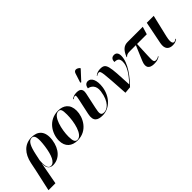

<svg xmlns="http://www.w3.org/2000/svg" viewBox="19 -1808 3048 3048"><g transform="rotate(-45 1543.0 -284.0)"><path d="M-48 240H108L177 -132H179C170 -15 235 12 287 12C425 12 533 -100 558 -278C584 -465 494 -546 354 -546C199 -546 97 -436 61 -263L32 -122ZM255 -4C197 -4 179 -67 189 -195L212 -303C246 -463 285 -537 353 -537C412 -537 429 -468 404 -287C380 -118 332 -4 255 -4Z M841 10C1061 10 1162 -192 1162 -336C1162 -485 1068 -546 953 -546C729 -546 625 -350 625 -200C625 -59 712 10 841 10ZM843 0C797 0 778 -39 778 -138C778 -288 834 -536 949 -536C996 -536 1010 -509 1010 -400C1010 -241 959 0 843 0Z M1531 -603 1678 -762 1681 -774C1636 -818 1584 -823 1566 -766L1516 -611ZM1401 10C1563 10 1690 -128 1716 -306C1737 -452 1691 -544 1618 -544C1577 -544 1546 -519 1538 -461C1592 -452 1668 -408 1650 -281C1620 -67 1516 -8 1452 -8C1380 -8 1381 -54 1404 -160L1460 -421C1484 -532 1415 -543 1360 -543C1317 -543 1285 -531 1251 -508L1256 -498C1275 -513 1294 -522 1306 -521C1323 -520 1327 -511 1311 -435L1254 -170C1223 -25 1296 10 1401 10Z M1910 10 2023 0C2136 -116 2279 -292 2279 -452C2279 -516 2249 -544 2205 -544C2151 -544 2131 -507 2131 -459C2202 -459 2229 -432 2229 -368C2229 -267 2160 -164 2048 -43H2046C2025 -469 2026 -543 1897 -543C1860 -543 1815 -535 1779 -503L1785 -496C1805 -512 1821 -517 1834 -517C1880 -517 1878 -470 1910 10Z M2560 10C2614 10 2653 0 2689 -25L2685 -35C2668 -22 2646 -12 2619 -12C2572 -12 2573 -46 2577 -151L2588 -407H2806L2845 -536H2506C2427 -536 2372 -500 2322 -376L2329 -373C2357 -402 2375 -407 2437 -407H2561L2456 -157C2412 -51 2444 10 2560 10Z M2977 10C3026 10 3057 -6 3082 -25L3078 -35C3066 -27 3047 -12 3026 -12C2979 -12 2987 -99 3003 -164L3091 -536H2935L2859 -155C2837 -40 2889 10 2977 10Z"/></g></svg>

Font: Noto Serif Display
Style: Bold Italic
Weight: 700
Italic angle: -12°
Designer: Monotype Design Team
Foundry: Monotype Imaging Inc.
Version: Version 2.009